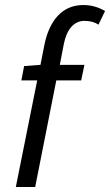

<svg xmlns="http://www.w3.org/2000/svg" viewBox="-20 -744 438 764"><path d="M43 0H120L204 -424H303L316 -486H218L234 -569C245 -625 273 -661 316 -661C340 -661 358 -655 372 -646L398 -700C375 -714 346 -724 311 -724C229 -724 177 -664 157 -567L141 -486L76 -481L65 -424H128Z"/></svg>

Font: Source Sans Pro
Style: Italic
Weight: 400
Italic angle: -11°
Designer: Paul D. Hunt
Foundry: Adobe Systems Incorporated
Version: Version 3.006;hotconv 1.0.111;makeotfexe 2.5.65597